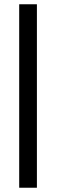

<svg xmlns="http://www.w3.org/2000/svg" viewBox="-20 -710 265 900"><path d="M70 170V-690H153V170Z"/></svg>

Font: Red Rose Medium
Style: Regular
Weight: 500
Designer: Jaikishan Patel
Version: Version 2.000